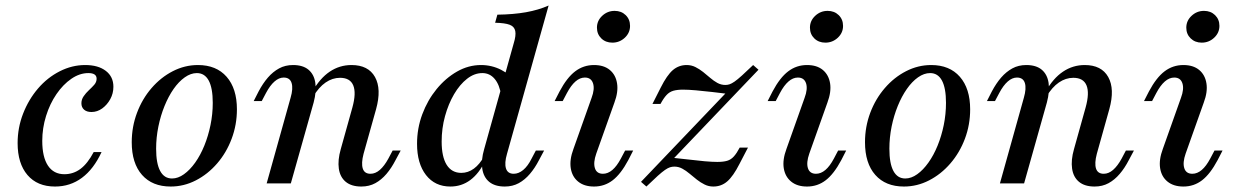

<svg xmlns="http://www.w3.org/2000/svg" viewBox="-20 -661 4449 692"><path d="M178.2 11.3Q114.5 11.3 79 -30.2Q43.5 -71.8 43.5 -145.2Q43.5 -200.8 63.3 -251.6Q83.1 -302.4 116.9 -341.9Q150.8 -381.5 195.2 -404Q239.5 -426.6 287.1 -426.6Q333.9 -426.6 361.3 -405.6Q388.7 -384.7 388.7 -348.4Q388.7 -324.2 377.4 -303.6Q366.1 -283.1 348.4 -270.2Q330.6 -257.3 309.7 -257.3Q292.7 -257.3 283.1 -265.7Q273.4 -274.2 273.4 -288.7Q273.4 -302.4 281.5 -314.1Q289.5 -325.8 300.4 -335.9Q311.3 -346 319.8 -355.6Q328.2 -365.3 328.2 -377.4Q328.2 -397.6 298.4 -397.6Q266.9 -397.6 237.1 -377Q207.3 -356.5 183.5 -321.8Q159.7 -287.1 146 -243.1Q132.3 -199.2 132.3 -153.2Q132.3 -95.2 152.8 -64.1Q173.4 -33.1 212.1 -33.1Q244.4 -33.1 270.2 -52.4Q296 -71.8 317.7 -112.9H346Q317.7 -51.6 275.4 -20.2Q233.1 11.3 178.2 11.3Z M595.2 11.3Q529 11.3 491.9 -30.6Q454.8 -72.6 454.8 -148.4Q454.8 -204 473.8 -254.4Q492.7 -304.8 526.2 -343.5Q559.7 -382.3 602.8 -404.4Q646 -426.6 693.5 -426.6Q759.7 -426.6 796.8 -384.3Q833.9 -341.9 833.9 -266.9Q833.9 -211.3 814.9 -160.9Q796 -110.5 762.5 -71.8Q729 -33.1 685.9 -10.9Q642.7 11.3 595.2 11.3ZM600 -17.7Q621.8 -17.7 643.1 -33.1Q664.5 -48.4 683.5 -75Q702.4 -101.6 716.5 -136.3Q730.6 -171 738.7 -210.5Q746.8 -250 746.8 -290.3Q746.8 -343.5 732.3 -370.6Q717.7 -397.6 689.5 -397.6Q667.7 -397.6 646 -382.3Q624.2 -366.9 605.6 -340.3Q587.1 -313.7 573 -279Q558.9 -244.4 550.8 -204.8Q542.7 -165.3 542.7 -125Q542.7 -71.8 557.3 -44.8Q571.8 -17.7 600 -17.7Z M1282.3 11.3Q1246.8 11.3 1226.2 -5.6Q1205.6 -22.6 1201.2 -53.2Q1196.8 -83.9 1208.1 -123.4L1250 -273.4Q1264.5 -325.8 1253.2 -353.2Q1241.9 -380.6 1205.6 -380.6Q1178.2 -380.6 1153.6 -363.7Q1129 -346.8 1108.9 -312.9L1105.6 -330.6Q1133.1 -379 1168.5 -402.8Q1204 -426.6 1246.8 -426.6Q1307.3 -426.6 1331.5 -383.5Q1355.6 -340.3 1335.5 -267.7L1290.3 -106.5Q1281.5 -72.6 1287.5 -53.6Q1293.5 -34.7 1315.3 -34.7Q1333.1 -34.7 1349.2 -48.8Q1365.3 -62.9 1379.8 -89.5L1395.2 -118.5H1424.2L1405.6 -83.9Q1391.1 -55.6 1373 -34.3Q1354.8 -12.9 1332.7 -0.8Q1310.5 11.3 1282.3 11.3ZM941.1 0 1027.4 -308.9Q1037.1 -341.9 1031 -361.7Q1025 -381.5 1002.4 -381.5Q985.5 -381.5 969.4 -367.3Q953.2 -353.2 938.7 -325.8L923.4 -296.8H894.4L912.1 -331.5Q927.4 -360.5 945.6 -381.5Q963.7 -402.4 985.9 -414.5Q1008.1 -426.6 1036.3 -426.6Q1071.8 -426.6 1091.9 -409.7Q1112.1 -392.7 1116.5 -362.1Q1121 -331.5 1110.5 -291.9L1028.2 0Z M1799.2 11.3Q1763.7 11.3 1743.1 -5.6Q1722.6 -22.6 1718.1 -53.6Q1713.7 -84.7 1725 -123.4L1831.5 -504.8Q1840.3 -533.1 1837.1 -549.2Q1833.9 -565.3 1816.9 -571.8Q1800 -578.2 1764.5 -579L1772.6 -608.1Q1830.6 -608.9 1875.8 -616.9Q1921 -625 1957.3 -641.1L1807.3 -106.5Q1797.6 -73.4 1803.6 -54Q1809.7 -34.7 1831.5 -34.7Q1849.2 -34.7 1865.7 -48.4Q1882.3 -62.1 1896 -89.5L1911.3 -118.5H1941.1L1922.6 -83.9Q1908.1 -55.6 1889.9 -34.3Q1871.8 -12.9 1849.6 -0.8Q1827.4 11.3 1799.2 11.3ZM1603.2 11.3Q1547.6 11.3 1515.3 -30.2Q1483.1 -71.8 1483.1 -142.7Q1483.1 -198.4 1502 -249.2Q1521 -300 1553.6 -339.9Q1586.3 -379.8 1627.4 -403.2Q1668.5 -426.6 1713.7 -426.6Q1752.4 -426.6 1786.3 -409.3Q1820.2 -391.9 1846.8 -358.9L1786.3 -316.9Q1780.6 -355.6 1762.9 -376.6Q1745.2 -397.6 1718.5 -397.6Q1689.5 -397.6 1663.3 -377Q1637.1 -356.5 1616.5 -321.4Q1596 -286.3 1583.9 -242.3Q1571.8 -198.4 1571.8 -150.8Q1571.8 -96 1589.9 -66.9Q1608.1 -37.9 1642.7 -37.9Q1666.9 -37.9 1687.9 -53.2Q1708.9 -68.5 1725.8 -99.2L1728.2 -80.6Q1706.5 -35.5 1675 -12.1Q1643.5 11.3 1603.2 11.3Z M2121 11.3Q2085.5 11.3 2063.7 -6.5Q2041.9 -24.2 2037.1 -54.8Q2032.3 -85.5 2046.8 -124.2L2112.1 -308.1Q2124.2 -340.3 2117.3 -360.9Q2110.5 -381.5 2087.9 -381.5Q2070.2 -381.5 2054 -367.3Q2037.9 -353.2 2023.4 -325.8L2008.1 -296.8H1979L1996.8 -331.5Q2023.4 -381.5 2053.2 -404Q2083.1 -426.6 2121 -426.6Q2156.5 -426.6 2177.8 -408.9Q2199.2 -391.1 2204 -360.5Q2208.9 -329.8 2194.4 -291.1L2129 -107.3Q2117.7 -75 2124.2 -54.8Q2130.6 -34.7 2153.2 -34.7Q2188.7 -34.7 2217.7 -89.5L2233.1 -118.5H2262.1L2244.4 -83.9Q2217.7 -33.9 2188.3 -11.3Q2158.9 11.3 2121 11.3ZM2187.1 -507.3Q2162.9 -507.3 2147.2 -522.6Q2131.5 -537.9 2131.5 -561.3Q2131.5 -586.3 2150.4 -604Q2169.4 -621.8 2195.2 -621.8Q2219.4 -621.8 2235.1 -606.5Q2250.8 -591.1 2250.8 -567.7Q2250.8 -542.7 2231.9 -525Q2212.9 -507.3 2187.1 -507.3Z M2309.7 11.3 2290.3 -5.6 2601.6 -331.5 2610.5 -321.8Q2579 -325.8 2547.2 -329.4Q2515.3 -333.1 2487.9 -335.5Q2460.5 -337.9 2441.9 -337.9Q2421 -337.9 2406.9 -333.9Q2392.7 -329.8 2382.3 -318.5Q2371.8 -307.3 2360.5 -286.3H2331.5L2361.3 -345.2Q2383.9 -390.3 2405.2 -408.5Q2426.6 -426.6 2454.8 -426.6Q2471.8 -426.6 2486.3 -419.4Q2500.8 -412.1 2514.1 -401.6Q2527.4 -391.1 2539.9 -380.2Q2552.4 -369.4 2565.7 -362.1Q2579 -354.8 2594.4 -354.8Q2602.4 -354.8 2609.7 -357.3Q2616.9 -359.7 2627.4 -366.9Q2637.9 -374.2 2654 -388.7Q2670.2 -403.2 2694.4 -426.6L2713.7 -409.7L2402.4 -83.9L2393.5 -93.5Q2426.6 -90.3 2459.3 -86.3Q2491.9 -82.3 2519.8 -79.8Q2547.6 -77.4 2565.3 -77.4Q2587.1 -77.4 2600.8 -81.5Q2614.5 -85.5 2625 -97.2Q2635.5 -108.9 2646 -129H2675.8L2645.2 -70.2Q2622.6 -25.8 2601.2 -7.3Q2579.8 11.3 2550.8 11.3Q2533.9 11.3 2519.4 4Q2504.8 -3.2 2491.5 -13.7Q2478.2 -24.2 2465.3 -35.1Q2452.4 -46 2439.1 -53.2Q2425.8 -60.5 2410.5 -60.5Q2402.4 -60.5 2394.8 -58.1Q2387.1 -55.6 2376.6 -48.4Q2366.1 -41.1 2350.4 -27Q2334.7 -12.9 2309.7 11.3Z M2888.7 11.3Q2853.2 11.3 2831.5 -6.5Q2809.7 -24.2 2804.8 -54.8Q2800 -85.5 2814.5 -124.2L2879.8 -308.1Q2891.9 -340.3 2885.1 -360.9Q2878.2 -381.5 2855.6 -381.5Q2837.9 -381.5 2821.8 -367.3Q2805.6 -353.2 2791.1 -325.8L2775.8 -296.8H2746.8L2764.5 -331.5Q2791.1 -381.5 2821 -404Q2850.8 -426.6 2888.7 -426.6Q2924.2 -426.6 2945.6 -408.9Q2966.9 -391.1 2971.8 -360.5Q2976.6 -329.8 2962.1 -291.1L2896.8 -107.3Q2885.5 -75 2891.9 -54.8Q2898.4 -34.7 2921 -34.7Q2956.5 -34.7 2985.5 -89.5L3000.8 -118.5H3029.8L3012.1 -83.9Q2985.5 -33.9 2956 -11.3Q2926.6 11.3 2888.7 11.3ZM2954.8 -507.3Q2930.6 -507.3 2914.9 -522.6Q2899.2 -537.9 2899.2 -561.3Q2899.2 -586.3 2918.1 -604Q2937.1 -621.8 2962.9 -621.8Q2987.1 -621.8 3002.8 -606.5Q3018.5 -591.1 3018.5 -567.7Q3018.5 -542.7 2999.6 -525Q2980.6 -507.3 2954.8 -507.3Z M3237.9 11.3Q3171.8 11.3 3134.7 -30.6Q3097.6 -72.6 3097.6 -148.4Q3097.6 -204 3116.5 -254.4Q3135.5 -304.8 3169 -343.5Q3202.4 -382.3 3245.6 -404.4Q3288.7 -426.6 3336.3 -426.6Q3402.4 -426.6 3439.5 -384.3Q3476.6 -341.9 3476.6 -266.9Q3476.6 -211.3 3457.7 -160.9Q3438.7 -110.5 3405.2 -71.8Q3371.8 -33.1 3328.6 -10.9Q3285.5 11.3 3237.9 11.3ZM3242.7 -17.7Q3264.5 -17.7 3285.9 -33.1Q3307.3 -48.4 3326.2 -75Q3345.2 -101.6 3359.3 -136.3Q3373.4 -171 3381.5 -210.5Q3389.5 -250 3389.5 -290.3Q3389.5 -343.5 3375 -370.6Q3360.5 -397.6 3332.3 -397.6Q3310.5 -397.6 3288.7 -382.3Q3266.9 -366.9 3248.4 -340.3Q3229.8 -313.7 3215.7 -279Q3201.6 -244.4 3193.5 -204.8Q3185.5 -165.3 3185.5 -125Q3185.5 -71.8 3200 -44.8Q3214.5 -17.7 3242.7 -17.7Z M3925 11.3Q3889.5 11.3 3869 -5.6Q3848.4 -22.6 3844 -53.2Q3839.5 -83.9 3850.8 -123.4L3892.7 -273.4Q3907.3 -325.8 3896 -353.2Q3884.7 -380.6 3848.4 -380.6Q3821 -380.6 3796.4 -363.7Q3771.8 -346.8 3751.6 -312.9L3748.4 -330.6Q3775.8 -379 3811.3 -402.8Q3846.8 -426.6 3889.5 -426.6Q3950 -426.6 3974.2 -383.5Q3998.4 -340.3 3978.2 -267.7L3933.1 -106.5Q3924.2 -72.6 3930.2 -53.6Q3936.3 -34.7 3958.1 -34.7Q3975.8 -34.7 3991.9 -48.8Q4008.1 -62.9 4022.6 -89.5L4037.9 -118.5H4066.9L4048.4 -83.9Q4033.9 -55.6 4015.7 -34.3Q3997.6 -12.9 3975.4 -0.8Q3953.2 11.3 3925 11.3ZM3583.9 0 3670.2 -308.9Q3679.8 -341.9 3673.8 -361.7Q3667.7 -381.5 3645.2 -381.5Q3628.2 -381.5 3612.1 -367.3Q3596 -353.2 3581.5 -325.8L3566.1 -296.8H3537.1L3554.8 -331.5Q3570.2 -360.5 3588.3 -381.5Q3606.5 -402.4 3628.6 -414.5Q3650.8 -426.6 3679 -426.6Q3714.5 -426.6 3734.7 -409.7Q3754.8 -392.7 3759.3 -362.1Q3763.7 -331.5 3753.2 -291.9L3671 0Z M4245.2 11.3Q4209.7 11.3 4187.9 -6.5Q4166.1 -24.2 4161.3 -54.8Q4156.5 -85.5 4171 -124.2L4236.3 -308.1Q4248.4 -340.3 4241.5 -360.9Q4234.7 -381.5 4212.1 -381.5Q4194.4 -381.5 4178.2 -367.3Q4162.1 -353.2 4147.6 -325.8L4132.3 -296.8H4103.2L4121 -331.5Q4147.6 -381.5 4177.4 -404Q4207.3 -426.6 4245.2 -426.6Q4280.6 -426.6 4302 -408.9Q4323.4 -391.1 4328.2 -360.5Q4333.1 -329.8 4318.5 -291.1L4253.2 -107.3Q4241.9 -75 4248.4 -54.8Q4254.8 -34.7 4277.4 -34.7Q4312.9 -34.7 4341.9 -89.5L4357.3 -118.5H4386.3L4368.5 -83.9Q4341.9 -33.9 4312.5 -11.3Q4283.1 11.3 4245.2 11.3ZM4311.3 -507.3Q4287.1 -507.3 4271.4 -522.6Q4255.6 -537.9 4255.6 -561.3Q4255.6 -586.3 4274.6 -604Q4293.5 -621.8 4319.4 -621.8Q4343.5 -621.8 4359.3 -606.5Q4375 -591.1 4375 -567.7Q4375 -542.7 4356 -525Q4337.1 -507.3 4311.3 -507.3Z"/></svg>

Font: Playfair 5pt SemiExpanded Light Medium
Style: Italic
Weight: 500
Italic angle: -15.6°
Version: Version 2.001;gftools[0.9.30]